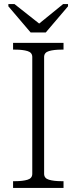

<svg xmlns="http://www.w3.org/2000/svg" viewBox="-20 -920 375 940"><path d="M130 -761H204L313 -889V-900H289L155 -791H189L51 -900H21V-889ZM138 -69V-641Q138 -663 114.5 -670Q91 -677 55 -677H44V-710H291V-677H280Q244 -677 220 -670Q196 -663 196 -641V-69Q196 -47 220 -40Q244 -33 280 -33H291V0H44V-33H55Q91 -33 114.5 -40Q138 -47 138 -69Z"/></svg>

Font: Roboto Serif 36pt ExtraLight
Style: Regular
Weight: 250
Designer: Greg Gazdowicz
Foundry: Commercial Type
Version: Version 1.008